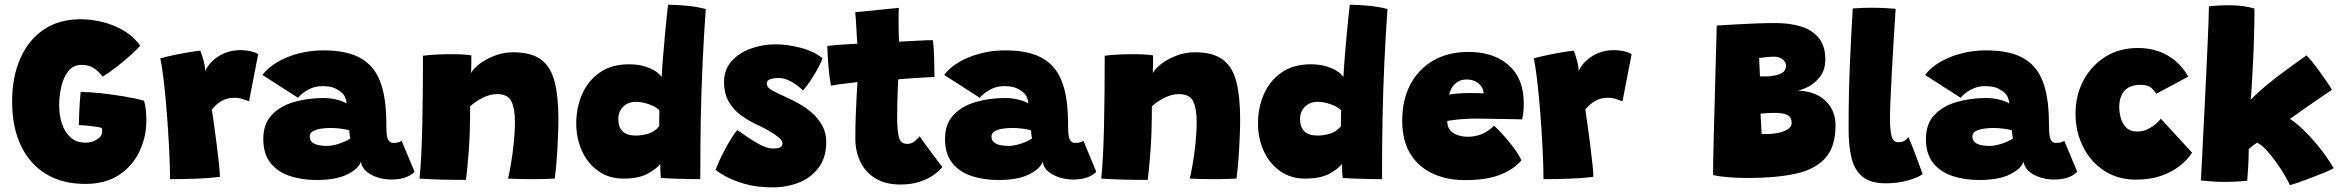

<svg xmlns="http://www.w3.org/2000/svg" viewBox="-20 -750 9841 808"><path d="M338.5 24Q243.5 24 174.8 -17.2Q106 -58.5 68.5 -136.2Q31 -214 31 -323Q31 -424.5 64.8 -502.5Q98.5 -580.5 163 -624.8Q227.5 -669 319.5 -669Q365 -669 412.2 -657.2Q459.5 -645.5 501 -621Q542.5 -596.5 570 -557.5Q559 -544.5 532.5 -520.5Q506 -496.5 473.8 -471Q441.5 -445.5 412 -427.5Q406.5 -435 395.2 -446.8Q384 -458.5 366.2 -467.8Q348.5 -477 323.5 -477Q288.5 -477 267.8 -451Q247 -425 238 -385.8Q229 -346.5 229 -306.5Q229 -263.5 241.2 -227.8Q253.5 -192 278.2 -170.8Q303 -149.5 341 -149.5Q366 -149.5 388 -163.2Q410 -177 410 -197Q410 -205.5 408.5 -211.5Q399.5 -214.5 380.8 -217.2Q362 -220 342.5 -221.8Q323 -223.5 312 -223.5Q312 -240.5 313 -267.2Q314 -294 315.8 -320.5Q317.5 -347 319.5 -363Q353.5 -363 403 -357.8Q452.5 -352.5 502.2 -344.2Q552 -336 586 -326Q591.5 -309.5 593.8 -286Q596 -262.5 596 -244Q596 -174.5 567.2 -113.2Q538.5 -52 481.2 -14Q424 24 338.5 24Z M843.5 -451Q852.5 -472 873 -492.2Q893.5 -512.5 923.8 -525.8Q954 -539 991 -539Q1013.5 -539 1035.5 -534Q1057.5 -529 1066.5 -522L1028 -324Q1017.5 -328 1001 -333.2Q984.5 -338.5 965.5 -338.5Q936.5 -338.5 913.5 -325.5Q890.5 -312.5 871.5 -289Q875.5 -263.5 881.2 -222.5Q887 -181.5 892.5 -137.5Q898 -93.5 901.8 -57.8Q905.5 -22 905.5 -6Q861 0 805 2Q749 4 695.5 4Q695.5 -35 693.2 -89.8Q691 -144.5 687 -205.5Q683 -266.5 677.8 -325Q672.5 -383.5 666.5 -430.8Q660.5 -478 654.5 -504.5Q685.5 -513 721.8 -520.2Q758 -527.5 786.5 -532Q815 -536.5 822.5 -537Q828.5 -524.5 836 -497.2Q843.5 -470 843.5 -451Z M1312.5 7.5Q1251 7.5 1200 -9.2Q1149 -26 1118.5 -64Q1088 -102 1088 -165Q1088 -229.5 1124.5 -267.2Q1161 -305 1219 -321.2Q1277 -337.5 1341 -337.5Q1372 -337.5 1399.2 -330.2Q1426.5 -323 1438.5 -314.5Q1438.5 -325 1433.5 -338Q1428.5 -351 1419.5 -359Q1407 -370.5 1388.5 -379Q1370 -387.5 1336 -387.5Q1303.5 -387.5 1276 -372Q1248.5 -356.5 1234 -338.5L1084.5 -434.5Q1107.5 -465.5 1147.2 -488.8Q1187 -512 1236.8 -525Q1286.5 -538 1340 -538Q1431.5 -538 1486.2 -511.2Q1541 -484.5 1568.5 -432Q1592.5 -386 1601 -316.5Q1603.5 -293.5 1604.8 -268.2Q1606 -243 1606 -215.5Q1606 -174 1613.8 -161.2Q1621.5 -148.5 1635 -148.5Q1660.5 -148.5 1670 -158L1724.5 -27.5Q1717 -17 1692.5 -5.8Q1668 5.5 1626.5 5.5Q1597 5.5 1568.8 -3.5Q1540.5 -12.5 1521.2 -29.2Q1502 -46 1499 -69.5Q1489 -40 1441.8 -16.2Q1394.5 7.5 1312.5 7.5ZM1356 -136Q1374 -136 1394.2 -141.5Q1414.5 -147 1431 -154.5Q1447.5 -162 1454 -167.5Q1452.5 -173 1451.2 -184.2Q1450 -195.5 1450 -201Q1441 -205 1417.2 -208.2Q1393.5 -211.5 1371.5 -211.5Q1351 -211.5 1330.8 -208.5Q1310.5 -205.5 1297 -197.8Q1283.5 -190 1283.5 -175Q1283.5 -136 1356 -136Z M1941 7Q1922 7 1894.2 6.8Q1866.5 6.5 1837.5 6Q1815.5 5 1785.8 3.8Q1756 2.5 1745.5 1.5Q1754 -82 1757 -217.8Q1760 -353.5 1760 -515.5Q1811 -522 1880.5 -522Q1904 -522 1925.5 -520.8Q1947 -519.5 1963.5 -517Q1963.5 -510.5 1963.5 -486Q1963.5 -461.5 1962.5 -442.5Q1971.5 -460.5 1998 -481Q2024.5 -501.5 2061.8 -515.8Q2099 -530 2139.5 -530Q2216 -530 2257.2 -499Q2298.5 -468 2314.2 -405.2Q2330 -342.5 2330 -247Q2330 -217 2328.2 -174.2Q2326.5 -131.5 2323.2 -85.2Q2320 -39 2314.5 1.5Q2302 2.5 2275.5 3.2Q2249 4 2219.5 4Q2187.5 4 2159 3.2Q2130.5 2.5 2118 1.5Q2122.5 -16.5 2129.5 -55.8Q2136.5 -95 2141.8 -144Q2147 -193 2147 -239Q2147 -291 2132.8 -322.5Q2118.5 -354 2071.5 -354Q2042.5 -354 2011.5 -338.5Q1980.5 -323 1958.5 -302.5Q1958.5 -189.5 1952.5 -112.5Q1946.5 -35.5 1941 7Z M2761.5 -1.5Q2760 -10.5 2759.2 -28.5Q2758.5 -46.5 2758.5 -60Q2743 -40 2705.8 -19.2Q2668.5 1.5 2603 1.5Q2542.5 1.5 2498 -30Q2453.5 -61.5 2429.2 -114.5Q2405 -167.5 2405 -231Q2405 -296.5 2429.5 -353Q2454 -409.5 2503.5 -444.5Q2553 -479.5 2628 -479.5Q2676.5 -479.5 2714 -463.2Q2751.5 -447 2764.5 -425.5Q2766.5 -464.5 2770.5 -513.5Q2774.5 -562.5 2778.8 -608.8Q2783 -655 2786.8 -688.5Q2790.5 -722 2791.5 -730Q2826.5 -730 2870.8 -725.8Q2915 -721.5 2950 -712Q2942 -598.5 2936.8 -485.5Q2931.5 -372.5 2929.2 -252.2Q2927 -132 2927 4Q2913 4 2881.2 3.5Q2849.5 3 2815.8 1.8Q2782 0.5 2761.5 -1.5ZM2656 -179.5Q2681.5 -179.5 2708.2 -187.5Q2735 -195.5 2754 -218.5Q2754 -236.5 2754.2 -255.2Q2754.5 -274 2755 -286Q2739.5 -301.5 2710.2 -311.5Q2681 -321.5 2656.5 -321.5Q2623 -321.5 2602.5 -300.8Q2582 -280 2582 -249.5Q2582 -179.5 2656 -179.5Z M3231.5 38.5Q3164.5 38.5 3114 23.8Q3063.5 9 3032.5 -8.5Q3001.5 -26 2992 -35Q2994.5 -45.5 3004.8 -68.2Q3015 -91 3029.2 -118Q3043.5 -145 3058 -168.2Q3072.5 -191.5 3083.5 -202.5Q3121.5 -174.5 3162.8 -149.8Q3204 -125 3234.5 -125Q3252 -125 3262.5 -129.5Q3273 -134 3273 -148Q3273 -158 3257 -171.5Q3241 -185 3217.2 -198.8Q3193.5 -212.5 3170.5 -223Q3134 -239.5 3101.2 -262.8Q3068.5 -286 3047.8 -320.5Q3027 -355 3027 -405Q3027 -456.5 3058 -491.8Q3089 -527 3138.8 -545.2Q3188.5 -563.5 3244 -563.5Q3291.5 -563.5 3347.2 -549.5Q3403 -535.5 3441.5 -505Q3438.5 -494.5 3426.5 -471Q3414.5 -447.5 3397 -420Q3379.5 -392.5 3359.5 -369Q3341.5 -388 3312.8 -405Q3284 -422 3254.5 -422Q3239 -422 3223 -417.2Q3207 -412.5 3207 -398Q3207 -382.5 3227.5 -370.8Q3248 -359 3290.5 -340Q3313 -330 3341.5 -314.2Q3370 -298.5 3396.2 -275.8Q3422.5 -253 3439.8 -222.5Q3457 -192 3457 -152.5Q3457 -87.5 3425.5 -45Q3394 -2.5 3342.8 18Q3291.5 38.5 3231.5 38.5Z M3945.5 -47Q3934.5 -32.5 3911.2 -15.2Q3888 2 3852.5 14.2Q3817 26.5 3769.5 26.5Q3706 26.5 3663.8 0.5Q3621.5 -25.5 3600.5 -69.5Q3579.5 -113.5 3579.5 -167Q3579.5 -216.5 3581.2 -264.2Q3583 -312 3585.2 -349.2Q3587.5 -386.5 3588.5 -404.5Q3556 -401 3523.8 -396.8Q3491.5 -392.5 3477 -389.5Q3470.5 -425.5 3467.2 -462Q3464 -498.5 3462.8 -524.8Q3461.5 -551 3461.5 -556.5Q3491 -560 3521.2 -562.2Q3551.5 -564.5 3588 -566Q3587 -573 3585.8 -596.2Q3584.5 -619.5 3583.5 -636.5Q3583 -653.5 3581.5 -671.2Q3580 -689 3579 -698.5L3762.5 -717Q3761.5 -704 3761.5 -651Q3761.5 -635.5 3762 -616Q3762.5 -596.5 3763.5 -574.5Q3781 -575.5 3803.2 -576.8Q3825.5 -578 3838 -578.5Q3867.5 -580.5 3884 -580.8Q3900.5 -581 3906 -581Q3910 -550.5 3911.2 -506Q3912.5 -461.5 3912.5 -426Q3907.5 -426 3881 -424.5Q3854.5 -423 3829.5 -421.5Q3812.5 -420.5 3791.2 -418.8Q3770 -417 3760 -416Q3759 -401.5 3758 -374.2Q3757 -347 3756.2 -315.2Q3755.5 -283.5 3755.5 -254Q3755.5 -203 3762.5 -173.8Q3769.5 -144.5 3798 -144.5Q3816 -144.5 3828.5 -155Q3841 -165.5 3850 -176.5Q3858 -164.5 3872 -145.5Q3886 -126.5 3901.2 -106Q3916.5 -85.5 3928.8 -69.2Q3941 -53 3945.5 -47Z M4181.5 7.5Q4120 7.5 4069 -9.2Q4018 -26 3987.5 -64Q3957 -102 3957 -165Q3957 -229.5 3993.5 -267.2Q4030 -305 4088 -321.2Q4146 -337.5 4210 -337.5Q4241 -337.5 4268.2 -330.2Q4295.5 -323 4307.5 -314.5Q4307.5 -325 4302.5 -338Q4297.5 -351 4288.5 -359Q4276 -370.5 4257.5 -379Q4239 -387.5 4205 -387.5Q4172.5 -387.5 4145 -372Q4117.5 -356.5 4103 -338.5L3953.5 -434.5Q3976.5 -465.5 4016.2 -488.8Q4056 -512 4105.8 -525Q4155.5 -538 4209 -538Q4300.5 -538 4355.2 -511.2Q4410 -484.5 4437.5 -432Q4461.5 -386 4470 -316.5Q4472.5 -293.5 4473.8 -268.2Q4475 -243 4475 -215.5Q4475 -174 4482.8 -161.2Q4490.5 -148.5 4504 -148.5Q4529.5 -148.5 4539 -158L4593.5 -27.5Q4586 -17 4561.5 -5.8Q4537 5.5 4495.5 5.5Q4466 5.5 4437.8 -3.5Q4409.5 -12.5 4390.2 -29.2Q4371 -46 4368 -69.5Q4358 -40 4310.8 -16.2Q4263.5 7.5 4181.5 7.5ZM4225 -136Q4243 -136 4263.2 -141.5Q4283.5 -147 4300 -154.5Q4316.5 -162 4323 -167.5Q4321.5 -173 4320.2 -184.2Q4319 -195.5 4319 -201Q4310 -205 4286.2 -208.2Q4262.5 -211.5 4240.5 -211.5Q4220 -211.5 4199.8 -208.5Q4179.5 -205.5 4166 -197.8Q4152.5 -190 4152.5 -175Q4152.5 -136 4225 -136Z M4810 7Q4791 7 4763.2 6.8Q4735.5 6.5 4706.5 6Q4684.5 5 4654.8 3.8Q4625 2.5 4614.5 1.5Q4623 -82 4626 -217.8Q4629 -353.5 4629 -515.5Q4680 -522 4749.5 -522Q4773 -522 4794.5 -520.8Q4816 -519.5 4832.5 -517Q4832.5 -510.5 4832.5 -486Q4832.5 -461.5 4831.5 -442.5Q4840.5 -460.5 4867 -481Q4893.5 -501.5 4930.8 -515.8Q4968 -530 5008.5 -530Q5085 -530 5126.2 -499Q5167.5 -468 5183.2 -405.2Q5199 -342.5 5199 -247Q5199 -217 5197.2 -174.2Q5195.5 -131.5 5192.2 -85.2Q5189 -39 5183.5 1.5Q5171 2.5 5144.5 3.2Q5118 4 5088.5 4Q5056.5 4 5028 3.2Q4999.5 2.5 4987 1.5Q4991.5 -16.5 4998.5 -55.8Q5005.5 -95 5010.8 -144Q5016 -193 5016 -239Q5016 -291 5001.8 -322.5Q4987.5 -354 4940.5 -354Q4911.5 -354 4880.5 -338.5Q4849.5 -323 4827.5 -302.5Q4827.5 -189.5 4821.5 -112.5Q4815.5 -35.5 4810 7Z M5630.5 -1.5Q5629 -10.5 5628.2 -28.5Q5627.5 -46.5 5627.5 -60Q5612 -40 5574.8 -19.2Q5537.5 1.5 5472 1.5Q5411.5 1.5 5367 -30Q5322.5 -61.5 5298.2 -114.5Q5274 -167.5 5274 -231Q5274 -296.5 5298.5 -353Q5323 -409.5 5372.5 -444.5Q5422 -479.5 5497 -479.5Q5545.5 -479.5 5583 -463.2Q5620.5 -447 5633.5 -425.5Q5635.5 -464.5 5639.5 -513.5Q5643.5 -562.5 5647.8 -608.8Q5652 -655 5655.8 -688.5Q5659.5 -722 5660.5 -730Q5695.5 -730 5739.8 -725.8Q5784 -721.5 5819 -712Q5811 -598.5 5805.8 -485.5Q5800.5 -372.5 5798.2 -252.2Q5796 -132 5796 4Q5782 4 5750.2 3.5Q5718.5 3 5684.8 1.8Q5651 0.5 5630.5 -1.5ZM5525 -179.5Q5550.5 -179.5 5577.2 -187.5Q5604 -195.5 5623 -218.5Q5623 -236.5 5623.2 -255.2Q5623.5 -274 5624 -286Q5608.5 -301.5 5579.2 -311.5Q5550 -321.5 5525.5 -321.5Q5492 -321.5 5471.5 -300.8Q5451 -280 5451 -249.5Q5451 -179.5 5525 -179.5Z M6382.5 -75Q6350.5 -37 6292.8 -14.5Q6235 8 6144.5 8Q6068.5 8 6008.8 -19.8Q5949 -47.5 5915 -103Q5881 -158.5 5881 -242.5Q5881 -329.5 5915.2 -394.5Q5949.5 -459.5 6012 -495.5Q6074.5 -531.5 6159.5 -531.5Q6266.5 -531.5 6329.5 -475.2Q6392.5 -419 6392.5 -316Q6392.5 -296 6391 -280.8Q6389.5 -265.5 6385.5 -247.5Q6377.5 -248 6350.2 -248.5Q6323 -249 6289.8 -249.5Q6256.5 -250 6229 -250.5Q6201.5 -251 6193 -251Q6154.5 -251 6121.8 -247.8Q6089 -244.5 6070.5 -241Q6070.5 -227 6074 -217Q6082 -196 6105 -185.2Q6128 -174.5 6157 -174.5Q6185 -174.5 6211.8 -184Q6238.5 -193.5 6268 -221Q6271 -218.5 6285.8 -203.5Q6300.5 -188.5 6319.5 -166.5Q6338.5 -144.5 6356 -120.2Q6373.5 -96 6382.5 -75ZM6079 -352Q6093 -354.5 6115.5 -356.5Q6138 -358.5 6168.5 -358.5Q6186 -358.5 6201.5 -358Q6217 -357.5 6223.5 -357Q6223.5 -363.5 6221 -372Q6215.5 -390.5 6197 -403Q6178.5 -415.5 6152.5 -415.5Q6128 -415.5 6112 -404.2Q6096 -393 6088.2 -378Q6080.5 -363 6079 -352Z M6623.5 -451Q6632.5 -472 6653 -492.2Q6673.5 -512.5 6703.8 -525.8Q6734 -539 6771 -539Q6793.5 -539 6815.5 -534Q6837.5 -529 6846.5 -522L6808 -324Q6797.5 -328 6781 -333.2Q6764.5 -338.5 6745.5 -338.5Q6716.5 -338.5 6693.5 -325.5Q6670.5 -312.5 6651.5 -289Q6655.5 -263.5 6661.2 -222.5Q6667 -181.5 6672.5 -137.5Q6678 -93.5 6681.8 -57.8Q6685.5 -22 6685.5 -6Q6641 0 6585 2Q6529 4 6475.5 4Q6475.5 -35 6473.2 -89.8Q6471 -144.5 6467 -205.5Q6463 -266.5 6457.8 -325Q6452.5 -383.5 6446.5 -430.8Q6440.5 -478 6434.5 -504.5Q6465.5 -513 6501.8 -520.2Q6538 -527.5 6566.5 -532Q6595 -536.5 6602.5 -537Q6608.5 -524.5 6616 -497.2Q6623.5 -470 6623.5 -451Z M7189 -13.5Q7189 -33 7189.8 -75.8Q7190.5 -118.5 7192 -175.2Q7193.5 -232 7195.2 -294.8Q7197 -357.5 7198.5 -417.8Q7200 -478 7201.5 -527.8Q7203 -577.5 7203.8 -608.5Q7204.5 -639.5 7204.5 -642.5Q7236.5 -644.5 7279 -647Q7321.5 -649.5 7367 -651.2Q7412.5 -653 7452.5 -653Q7514 -653 7561 -638Q7608 -623 7634.8 -589.2Q7661.5 -555.5 7661.5 -500Q7661.5 -458.5 7641.8 -430.8Q7622 -403 7594.8 -387.8Q7567.5 -372.5 7544.5 -368.5Q7547 -368.5 7550 -368.5Q7553 -368.5 7557.5 -368Q7626 -362.5 7665.2 -323Q7704.5 -283.5 7704.5 -222Q7704.5 -130.5 7659.8 -82.8Q7615 -35 7532.5 -18Q7450 -1 7337.5 -1Q7294.5 -1 7255 -4Q7215.5 -7 7189 -13.5ZM7386.5 -428.5H7414Q7443.5 -428.5 7469.8 -438.5Q7496 -448.5 7496 -472.5Q7496 -489.5 7481.5 -500.5Q7467 -511.5 7446.5 -511.5Q7434 -511.5 7416.2 -509.8Q7398.5 -508 7383 -506ZM7393.5 -186.5Q7398.5 -186 7405.2 -186Q7412 -186 7420 -186Q7441 -186 7464.2 -191Q7487.5 -196 7503.8 -206.2Q7520 -216.5 7520 -233Q7520 -243.5 7515.5 -253Q7511 -262.5 7495.2 -268.8Q7479.5 -275 7444.5 -275Q7420.5 -275 7389 -271.5Z M8071 -17.5Q8055 -4 8011 8.8Q7967 21.5 7916.5 21.5Q7852.5 21.5 7818.5 -6Q7784.5 -33.5 7772 -84.8Q7759.5 -136 7759.5 -206Q7759.5 -360 7765.2 -487.2Q7771 -614.5 7777 -714.5Q7821.5 -717.5 7858.5 -717.5Q7882 -717.5 7905.2 -716.5Q7928.5 -715.5 7957.5 -713Q7953.5 -651.5 7949.2 -581.8Q7945 -512 7941.5 -446.2Q7938 -380.5 7935.8 -329Q7933.5 -277.5 7933.5 -253Q7933.5 -210.5 7939.5 -181Q7945.5 -151.5 7969 -151.5Q7984.5 -151.5 7994.8 -157.5Q8005 -163.5 8011.5 -173.5Q8015 -166 8023.8 -143.5Q8032.5 -121 8042.8 -94Q8053 -67 8061 -45.2Q8069 -23.5 8071 -17.5Z M8309.5 7.5Q8248 7.5 8197 -9.2Q8146 -26 8115.5 -64Q8085 -102 8085 -165Q8085 -229.5 8121.5 -267.2Q8158 -305 8216 -321.2Q8274 -337.5 8338 -337.5Q8369 -337.5 8396.2 -330.2Q8423.5 -323 8435.5 -314.5Q8435.5 -325 8430.5 -338Q8425.5 -351 8416.5 -359Q8404 -370.5 8385.5 -379Q8367 -387.5 8333 -387.5Q8300.5 -387.5 8273 -372Q8245.5 -356.5 8231 -338.5L8081.5 -434.5Q8104.5 -465.5 8144.2 -488.8Q8184 -512 8233.8 -525Q8283.5 -538 8337 -538Q8428.5 -538 8483.2 -511.2Q8538 -484.5 8565.5 -432Q8589.5 -386 8598 -316.5Q8600.5 -293.5 8601.8 -268.2Q8603 -243 8603 -215.5Q8603 -174 8610.8 -161.2Q8618.5 -148.5 8632 -148.5Q8657.5 -148.5 8667 -158L8721.5 -27.5Q8714 -17 8689.5 -5.8Q8665 5.5 8623.5 5.5Q8594 5.5 8565.8 -3.5Q8537.5 -12.5 8518.2 -29.2Q8499 -46 8496 -69.5Q8486 -40 8438.8 -16.2Q8391.5 7.5 8309.5 7.5ZM8353 -136Q8371 -136 8391.2 -141.5Q8411.5 -147 8428 -154.5Q8444.5 -162 8451 -167.5Q8449.5 -173 8448.2 -184.2Q8447 -195.5 8447 -201Q8438 -205 8414.2 -208.2Q8390.5 -211.5 8368.5 -211.5Q8348 -211.5 8327.8 -208.5Q8307.5 -205.5 8294 -197.8Q8280.5 -190 8280.5 -175Q8280.5 -136 8353 -136Z M9205 -107.5Q9188 -80 9156 -54Q9124 -28 9077.2 -11Q9030.5 6 8969.5 6Q8892 6 8834.8 -31.8Q8777.5 -69.5 8746 -132.8Q8714.5 -196 8714.5 -271.5Q8714.5 -349 8747.8 -411.5Q8781 -474 8840 -511Q8899 -548 8977 -548Q9047.5 -548 9101.5 -517Q9155.5 -486 9189 -427.5L9054 -355.5Q9051.5 -361.5 9036.8 -377.2Q9022 -393 8987.5 -393Q8943.5 -393 8921 -368.5Q8898.5 -344 8898.5 -299Q8898.5 -279 8904.5 -255Q8910.5 -231 8927 -213.8Q8943.5 -196.5 8974.5 -196.5Q9000 -196.5 9021.2 -207.8Q9042.5 -219 9056.2 -232Q9070 -245 9073.5 -250.5Z M9616.5 29Q9610 13 9594 -13.8Q9578 -40.5 9557.5 -69.2Q9537 -98 9515.8 -120.5Q9494.5 -143 9478 -149.5Q9470 -144.5 9458.8 -135.8Q9447.5 -127 9443.5 -123Q9443 -80 9441 -45.5Q9439 -11 9437 10.5Q9413.5 13 9390.2 14.2Q9367 15.5 9345 15.5Q9314.5 15.5 9287.8 13.5Q9261 11.5 9242 9.5Q9242.5 -2.5 9244.8 -43.5Q9247 -84.5 9250 -144.5Q9253 -204.5 9256.5 -274.8Q9260 -345 9263.5 -416.2Q9267 -487.5 9269.8 -550.5Q9272.5 -613.5 9274.2 -659.2Q9276 -705 9276 -723.5Q9296.5 -725.5 9317 -726.8Q9337.5 -728 9357.5 -728Q9387 -728 9415 -724.8Q9443 -721.5 9467.5 -714Q9467.5 -664 9466 -606.5Q9464.5 -549 9461.8 -494Q9459 -439 9456.5 -395.5Q9454 -352 9451.5 -330Q9483 -362.5 9524 -396Q9565 -429.5 9607.8 -460.5Q9650.5 -491.5 9686.5 -517Q9695.5 -508.5 9710.2 -490.2Q9725 -472 9741 -450Q9757 -428 9771.2 -407Q9785.5 -386 9793.5 -372Q9765 -353 9729.8 -328.8Q9694.5 -304.5 9663.8 -282.8Q9633 -261 9617 -249.5Q9641 -234.5 9672.8 -204.2Q9704.5 -174 9738.2 -132.5Q9772 -91 9801 -42Q9791.5 -36 9766.8 -25.8Q9742 -15.5 9712 -4Q9682 7.5 9655.8 16.8Q9629.5 26 9616.5 29Z"/></svg>

Font: Grandstander Black
Style: Regular
Weight: 900
Designer: Tyler Finck
Foundry: Etcetera Type Co
Version: Version 1.200; ttfautohint (v1.8.3)